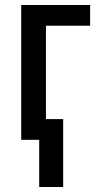

<svg xmlns="http://www.w3.org/2000/svg" viewBox="-20 -560 395 769"><path d="M341 -540V-457H164V-83H233V189H137V0H65V-540Z"/></svg>

Font: Avrile Sans Condensed Medium
Style: Regular
Weight: 500
Width: 3
Designer: Monotype Design Team
Foundry: Monotype Imaging Inc.
Version: Version 2.001;September 10, 2019;FontCreator 11.5.0.2425 64-